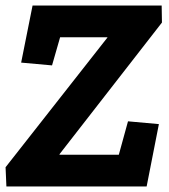

<svg xmlns="http://www.w3.org/2000/svg" viewBox="-22 -670 608 690"><path d="M505 0H1L-2 -69L364 -535V-536H194L165 -435L54 -445L95 -650H559L560 -589L192 -116V-114H405L438 -234L549 -224Z"/></svg>

Font: Zilla Slab
Style: Bold Italic
Weight: 700
Italic angle: -6°
Designer: Typotheque.com
Foundry: Typotheque type foundry
Version: Version 1.1; 2017; ttfautohint (v1.6)